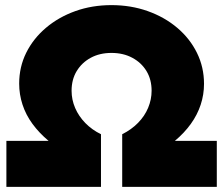

<svg xmlns="http://www.w3.org/2000/svg" viewBox="-20 -731 873 751"><path d="M458 -206Q494 -224 520 -250.5Q546 -277 559.5 -309.5Q573 -342 573 -376Q573 -420 553 -453Q533 -486 497.5 -505Q462 -524 416 -524Q370 -524 335 -505Q300 -486 280 -453Q260 -420 260 -376Q260 -341 274 -308.5Q288 -276 314 -249.5Q340 -223 375 -206V0H5V-180H170Q133 -211 107 -246.5Q81 -282 68 -322Q55 -362 55 -404Q55 -469 82.5 -524.5Q110 -580 159.5 -622Q209 -664 274.5 -687.5Q340 -711 416 -711Q492 -711 558 -687.5Q624 -664 673.5 -622Q723 -580 750.5 -524Q778 -468 778 -403Q778 -361 765 -321.5Q752 -282 726.5 -246.5Q701 -211 664 -180H828V0H458Z"/></svg>

Font: Alexandria Black
Style: Regular
Weight: 900
Designer: Mohamed Gaber
Foundry: Kief Type Foundry
Version: Version 5.100